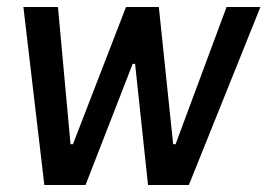

<svg xmlns="http://www.w3.org/2000/svg" viewBox="-20 -530 766 550"><path d="M404 0 367 -347H360L225 0H107L47 -510H146L182 -117H189L341 -510H435L476 -117H483L629 -510H726L521 0Z"/></svg>

Font: Assailand Medium
Style: Italic
Weight: 500
Italic angle: -8°
Designer: Hector Gatti with collaboration of the Omnibus-Type team
Foundry: Omnibus-Type
Version: Version 0.072;October 19, 2019;FontCreator 12.0.0.2547 64-bi